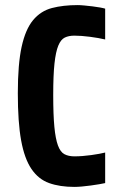

<svg xmlns="http://www.w3.org/2000/svg" viewBox="-20 -727 473 754"><path d="M393 -8Q385 -6 369.5 -3.5Q354 -1 336.5 1.5Q319 4 301.5 5.5Q284 7 272 7Q215 7 173 -8Q131 -23 103.5 -63.5Q76 -104 63 -175.5Q50 -247 50 -361Q50 -475 65 -543.5Q80 -612 110 -648Q140 -684 184 -695.5Q228 -707 285 -707Q295 -707 311 -705.5Q327 -704 343.5 -702Q360 -700 373.5 -697.5Q387 -695 393 -693V-572Q368 -578 333.5 -582.5Q299 -587 272 -587Q250 -587 234.5 -579.5Q219 -572 209 -548Q199 -524 194 -478Q189 -432 189 -354Q189 -276 193.5 -229Q198 -182 207.5 -156Q217 -130 233 -121.5Q249 -113 272 -113Q303 -113 338.5 -118Q374 -123 393 -128Z"/></svg>

Font: Share
Style: Bold
Weight: 700
Designer: Ralph du Carrois
Version: Version 1.002